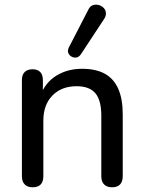

<svg xmlns="http://www.w3.org/2000/svg" viewBox="-20 -788 612 815"><path d="M118 7Q97 7 85 -5Q73 -17 73 -40V-448Q73 -471 85 -482.5Q97 -494 118 -494Q139 -494 150.5 -482.5Q162 -471 162 -448V-366L151 -381Q172 -438 219.5 -467Q267 -496 328 -496Q387 -496 425 -475Q463 -454 482 -411Q501 -368 501 -302V-40Q501 -17 489.5 -5Q478 7 456 7Q434 7 422 -5Q410 -17 410 -40V-297Q410 -362 385 -392Q360 -422 305 -422Q241 -422 202.5 -382.5Q164 -343 164 -276V-40Q164 7 118 7ZM323 -557Q315 -546 304.5 -544Q294 -542 284 -547.5Q274 -553 270 -563Q266 -573 272 -586L354 -745Q361 -761 373 -765.5Q385 -770 397.5 -767Q410 -764 419 -755.5Q428 -747 429.5 -734.5Q431 -722 423 -709Z"/></svg>

Font: Nunito ExtraLight Medium
Style: Regular
Weight: 500
Version: Version 3.602